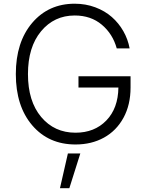

<svg xmlns="http://www.w3.org/2000/svg" viewBox="-20 -757 781 1019"><path d="M599.6 -500Q578.6 -576.7 520.5 -625.7Q462.4 -674.8 376.5 -674.8Q267.6 -674.8 198 -591.1Q128.4 -507.3 128.4 -363.8Q128.4 -219.7 198.5 -136.2Q268.6 -52.7 380.9 -52.7Q481.4 -52.7 544.2 -117.4Q606.9 -182.1 608.4 -292.5H396.5V-352.1H672.9V-292.5Q672.9 -200.7 635.3 -131.8Q597.7 -63 531.7 -26.6Q465.8 9.8 380.9 9.8Q237.8 9.8 150.9 -92Q64 -193.8 64 -363.8Q64 -533.2 150.6 -635.3Q237.3 -737.3 376.5 -737.3Q434.6 -737.3 485.6 -718.3Q536.6 -699.2 573.5 -666.7Q610.4 -634.3 634.8 -591.3Q659.2 -548.3 668 -500ZM298.3 241.7 340.3 57.6H406.2L348.1 241.7Z"/></svg>

Font: Interop Light
Style: Regular
Weight: 300
Designer: Rasmus Andersson, Google, Jang Haemin
Foundry: jhaemin
Version: Version 1.007